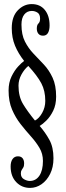

<svg xmlns="http://www.w3.org/2000/svg" viewBox="-20 -730 322 939"><path d="M127 189Q86.5 189 59.2 160.5Q32 132 32 84Q32 61 41.5 47.8Q51 34.5 67.5 34.5Q83 34.5 90.5 44Q98 53.5 98 69Q98 82 94 88.8Q90 95.5 86 101.5Q82 107.5 82 118Q82 138 97.2 146.5Q112.5 155 125.5 155Q155.5 155 172.8 129Q190 103 190 57Q190 22 173 -6.8Q156 -35.5 131 -63.2Q106 -91 81 -122.8Q56 -154.5 39 -194.2Q22 -234 22 -287.5Q22 -326.5 36.5 -356.2Q51 -386 69 -405.2Q87 -424.5 98 -432Q69.5 -468 53.5 -506.5Q37.5 -545 37.5 -592.5Q37.5 -649 67 -679.5Q96.5 -710 135 -710Q176 -710 199.2 -681.5Q222.5 -653 222.5 -605.5Q222.5 -583 214.8 -569.2Q207 -555.5 190.5 -555.5Q175.5 -555.5 167.8 -565Q160 -574.5 160 -590Q160 -608 168 -615.2Q176 -622.5 176 -638.5Q176 -660.5 163.2 -668.5Q150.5 -676.5 135.5 -676.5Q112.5 -676.5 98.8 -659.2Q85 -642 85 -610Q85 -560 102 -526.8Q119 -493.5 144.2 -467.2Q169.5 -441 194.8 -414Q220 -387 237.2 -350Q254.5 -313 254.5 -257.5Q254.5 -217.5 240.2 -188.5Q226 -159.5 207.2 -141Q188.5 -122.5 174 -114Q201.5 -82.5 221.5 -46.2Q241.5 -10 241.5 44Q241.5 88 225.2 120.5Q209 153 183 171Q157 189 127 189ZM151 -140.5Q171 -150.5 186.2 -177.8Q201.5 -205 201.5 -236.5Q201.5 -286 182 -322.8Q162.5 -359.5 118.5 -407.5Q99.5 -392 85 -365.8Q70.5 -339.5 70.5 -311Q70.5 -258 92.5 -221.5Q114.5 -185 151 -140.5Z"/></svg>

Font: Imbue 10pt
Style: Regular
Weight: 400
Designer: Tyler Finck
Foundry: Etcetera Type Company
Version: Version 1.102; ttfautohint (v1.8.3)